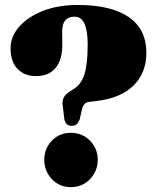

<svg xmlns="http://www.w3.org/2000/svg" viewBox="-20 -740 622 772"><path d="M232.5 -312.5Q225.5 -348.5 256.5 -369.5L279 -384Q307 -402 319.8 -442.2Q332.5 -482.5 332.5 -562Q332.5 -673 280 -673Q229.5 -673 230 -612.5L230.5 -559.5Q230.5 -499 203.2 -466.5Q176 -434 125 -434Q78.5 -434 50.5 -463Q22.5 -492 22.5 -545.5Q22.5 -593 57 -632.5Q91.5 -672 152.2 -696Q213 -720 292 -720Q427 -720 497.8 -671.2Q568.5 -622.5 568.5 -527.5Q568.5 -448 517.8 -397Q467 -346 369.5 -334L339 -330.5Q316 -328 309.5 -300.5L300.5 -260Q293.5 -244.5 286.5 -239.2Q279.5 -234 268.5 -234Q244.5 -234 239 -259.5ZM264.5 12.5Q219 12.5 188.5 -20Q158 -52.5 158 -97.5Q158 -142.5 188.5 -174.2Q219 -206 264.5 -206Q311 -206 342 -174.2Q373 -142.5 373 -97.5Q373 -52.5 342 -20Q311 12.5 264.5 12.5Z"/></svg>

Font: Fraunces 144pt S050 Black
Style: Regular
Weight: 900
Version: Version 1.000; ttfautohint (v1.8.3)